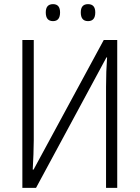

<svg xmlns="http://www.w3.org/2000/svg" viewBox="-20 -907 674 927"><path d="M88 -714V0H154L494 -630H497Q492 -563 492 -487V0H546V-714H481L142 -88H138Q140 -126 141.5 -161.5Q143 -197 143 -229V-714ZM370 -847Q370 -805 405 -805Q440 -805 440 -847Q440 -887 405 -887Q370 -887 370 -847ZM201 -847Q201 -805 236 -805Q270 -805 270 -847Q270 -887 236 -887Q201 -887 201 -847Z"/></svg>

Font: Noto Sans UI SemiCondensed Light
Style: Regular
Weight: 300
Width: 4
Designer: Monotype Design Team
Foundry: Monotype Imaging Inc.
Version: Version 1.901